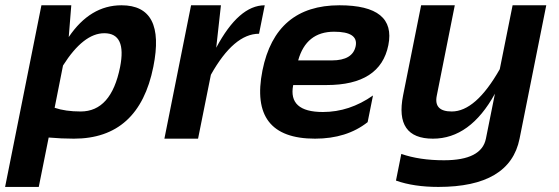

<svg xmlns="http://www.w3.org/2000/svg" viewBox="-65 -533 2148 738"><path d="M145 -118.7Q186.5 -104.5 245.1 -104.5Q362.3 -104.5 396.5 -274.9Q422.4 -405.3 335.9 -405.3Q255.9 -405.3 177.2 -281.2ZM94.2 -512.7H209L199.2 -390.6Q281.7 -512.7 401.9 -512.7Q571.8 -512.7 524.4 -276.4Q469.2 0 218.8 0Q171.4 0 122.1 -4.4L84 185.5H-45.4Z M566.9 0 669.4 -512.7H784.2L766.1 -349.6Q853 -512.7 952.6 -512.7L930.7 -403.3Q834 -403.3 745.6 -245.6L696.3 0Z M1427.7 -359.4Q1397 -206.1 1190.4 -206.1H1062Q1041.5 -102.5 1176.3 -102.5Q1278.3 -102.5 1368.7 -166L1348.1 -63.5Q1267.6 0 1146 0Q891.6 0 943.8 -262.2Q994.1 -512.7 1239.7 -512.7Q1458.5 -512.7 1427.7 -359.4ZM1081.1 -300.8H1210.4Q1291 -300.8 1302.2 -356Q1313 -411.1 1219.2 -411.1Q1111.8 -411.1 1081.1 -300.8Z M1837.4 -172.9Q1742.2 0 1599.1 0Q1451.2 0 1484.4 -166.5L1553.7 -512.7H1683.1L1613.8 -165Q1601.6 -104.5 1671.4 -104.5Q1763.7 -104.5 1856 -267.1L1905.3 -512.7H2034.7L1932.1 0Q1895 185.5 1620.1 185.5Q1525.4 185.5 1457 161.1L1477.5 58.6Q1547.4 83 1641.6 83Q1786.1 83 1802.7 0Z"/></svg>

Font: Sansation
Style: Bold Italic
Weight: 700
Designer: Bernd Montag
Version: Version 1.301